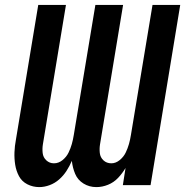

<svg xmlns="http://www.w3.org/2000/svg" viewBox="-20 -755 760 783"><path d="M140 8Q161 8 182.5 0Q204 -8 221.5 -23.5Q239 -39 251.5 -58.5Q264 -78 273 -99Q276 -71 286.5 -46Q297 -21 320.5 -6.5Q344 8 373 8Q397 8 420.5 -1.5Q444 -11 461.5 -29.5Q479 -48 492 -70L481 0H594L715 -735H602L514 -205Q511 -186 506 -168Q501 -150 492.5 -132.5Q484 -115 468 -102Q452 -89 434 -89Q415 -89 402 -101Q389 -113 387 -131Q385 -149 388 -167L482 -735H369L281 -205Q278 -186 273 -168Q268 -150 259.5 -132.5Q251 -115 235 -102Q219 -89 200 -89Q182 -89 169 -101Q156 -113 154 -131Q152 -149 155 -167L249 -735H136L45 -186Q40 -160 39 -134Q38 -108 42 -83Q46 -58 57.5 -36.5Q69 -15 91.5 -3.5Q114 8 140 8Z"/></svg>

Font: Iosevka Sparkle SmBdObl
Style: Regular
Weight: 600
Italic angle: -9°
Designer: Belleve Invis
Foundry: Belleve Invis
Version: Version 4.5.0; ttfautohint (v1.8.3)